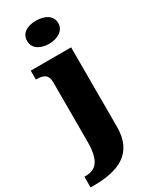

<svg xmlns="http://www.w3.org/2000/svg" viewBox="-281 -837 913 1137"><g transform="rotate(-30 176.0 -268.5)"><path d="M188 -619C245 -619 295 -647 295 -698C295 -752 245 -777 188 -777C128 -777 82 -752 82 -698C82 -647 128 -619 188 -619ZM-26 240H-3C167 240 289 187 289 8V-536H13V-475H17C59 -475 94 -466 94 -410V-7C94 126 55 167 -19 167H-26Z"/></g></svg>

Font: Noto Serif Gurmukhi Black
Style: Regular
Weight: 900
Designer: Vaibhav Singh and the Monotype Design Team
Foundry: Monotype Imaging Inc.
Version: Version 2.004